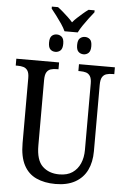

<svg xmlns="http://www.w3.org/2000/svg" viewBox="-66 -1089 749 1145"><g transform="rotate(5 308.0 -516.0)"><path d="M285 -902Q276 -922 260.5 -945Q245 -968 227.5 -991Q210 -1014 197 -1030V-1042H234Q249 -1031 265.5 -1016.5Q282 -1002 297 -988Q312 -974 325 -959Q337 -974 352.5 -988Q368 -1002 384.5 -1016.5Q401 -1031 417 -1042H453V-1030Q440 -1014 422.5 -991Q405 -968 389.5 -945Q374 -922 364 -902ZM241 -775Q223 -775 211 -786.5Q199 -798 199 -827Q199 -856 211 -867.5Q223 -879 241 -879Q258 -879 271 -868Q284 -857 284 -827Q284 -798 271.5 -786.5Q259 -775 241 -775ZM410 -775Q392 -775 379.5 -786.5Q367 -798 367 -827Q367 -856 379.5 -867.5Q392 -879 410 -879Q427 -879 439.5 -868Q452 -857 452 -827Q452 -798 439.5 -786.5Q427 -775 410 -775ZM310 10Q244 10 195 -12.5Q146 -35 120 -85Q94 -135 94 -216V-605Q94 -635 84.5 -649.5Q75 -664 59.5 -668.5Q44 -673 25 -673H13V-714H269V-673H258Q238 -673 222.5 -668Q207 -663 198 -648Q189 -633 189 -601V-210Q189 -122 227.5 -85.5Q266 -49 328 -49Q376 -49 406.5 -70Q437 -91 452.5 -126.5Q468 -162 468 -207V-605Q468 -635 458.5 -649.5Q449 -664 434 -668.5Q419 -673 399 -673H388V-714H603V-673H592Q572 -673 556 -668Q540 -663 531 -648Q522 -633 522 -601V-205Q522 -139 498.5 -91Q475 -43 427.5 -16.5Q380 10 310 10Z"/></g></svg>

Font: Noto Serif Condensed
Style: Regular
Weight: 400
Width: 3
Designer: Monotype Design Team
Foundry: Monotype Imaging Inc.
Version: Version 2.015